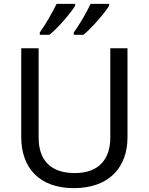

<svg xmlns="http://www.w3.org/2000/svg" viewBox="-20 -964 771 994"><path d="M545 -934V-944H449C428 -899 390 -834 362 -796V-784H412C457 -820 524 -899 545 -934ZM369 -934V-944H273C251 -899 214 -834 186 -796V-784H236C281 -820 348 -899 369 -934ZM640 -252V-714H551V-252C551 -144 496 -68 367 -68C242 -68 180 -135 180 -251V-714H90V-254C90 -95 184 10 362 10C551 10 640 -104 640 -252Z"/></svg>

Font: Noto Sans Caucasian Albanian
Style: Regular
Weight: 400
Designer: Monotype Design Team
Foundry: Monotype Imaging Inc.
Version: Version 2.005